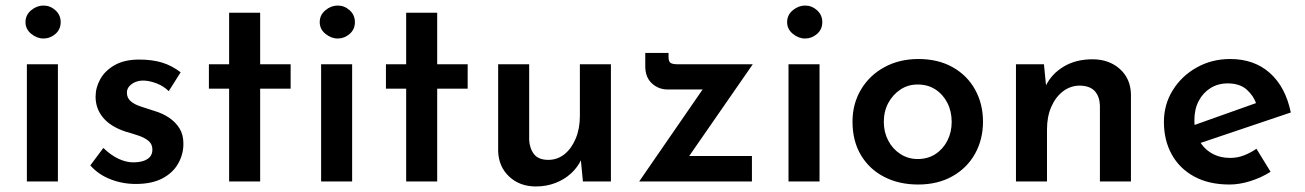

<svg xmlns="http://www.w3.org/2000/svg" viewBox="-20 -655 4712 693"><path d="M77 -423H189V0H77ZM72 -575Q72 -601 92.5 -618Q113 -635 137 -635Q161 -635 180 -618Q199 -601 199 -575Q199 -549 180 -532.5Q161 -516 137 -516Q113 -516 92.5 -533Q72 -550 72 -575Z M470 9Q422 9 378.5 -8Q335 -25 306 -58L353 -121Q381 -94 408.5 -81.5Q436 -69 461 -69Q480 -69 495.5 -73.5Q511 -78 520.5 -88Q530 -98 530 -115Q530 -135 516 -146.5Q502 -158 480 -165.5Q458 -173 433 -180Q379 -198 352 -230.5Q325 -263 325 -306Q325 -339 342 -369.5Q359 -400 394 -420Q429 -440 482 -440Q530 -440 565.5 -429Q601 -418 632 -394L589 -326Q571 -344 546.5 -353.5Q522 -363 502 -364Q484 -365 470 -359.5Q456 -354 447 -344Q438 -334 438 -321Q438 -301 452.5 -289Q467 -277 490 -270Q513 -263 536 -255Q567 -246 590.5 -230Q614 -214 628 -191.5Q642 -169 642 -136Q642 -98 623 -64.5Q604 -31 566 -11Q528 9 470 9Z M807 -609H919V-423H1029V-335H919V0H807V-335H734V-423H807Z M1139 -423H1251V0H1139ZM1134 -575Q1134 -601 1154.5 -618Q1175 -635 1199 -635Q1223 -635 1242 -618Q1261 -601 1261 -575Q1261 -549 1242 -532.5Q1223 -516 1199 -516Q1175 -516 1154.5 -533Q1134 -550 1134 -575Z M1446 -609H1558V-423H1668V-335H1558V0H1446V-335H1373V-423H1446Z M1914 18Q1856 18 1818 -17.5Q1780 -53 1778 -109V-423H1890V-149Q1892 -118 1908 -98Q1924 -78 1959 -78Q1992 -78 2017.5 -98.5Q2043 -119 2058 -155Q2073 -191 2073 -236V-423H2185V0H2084L2075 -93L2078 -79Q2065 -51 2041 -29Q2017 -7 1984.5 5.5Q1952 18 1914 18Z M2390 -332Q2357 -332 2333 -354Q2309 -376 2309 -416V-464H2393V-450Q2393 -432 2401 -427.5Q2409 -423 2427 -423H2697L2451 -68L2430 -92H2694V0H2287L2538 -364L2556 -332Z M2826 -423H2938V0H2826ZM2821 -575Q2821 -601 2841.5 -618Q2862 -635 2886 -635Q2910 -635 2929 -618Q2948 -601 2948 -575Q2948 -549 2929 -532.5Q2910 -516 2886 -516Q2862 -516 2841.5 -533Q2821 -550 2821 -575Z M3057 -216Q3057 -280 3087.5 -331.5Q3118 -383 3172 -412.5Q3226 -442 3295 -442Q3366 -442 3418.5 -412.5Q3471 -383 3499.5 -331.5Q3528 -280 3528 -216Q3528 -152 3499.5 -100.5Q3471 -49 3418 -19Q3365 11 3294 11Q3225 11 3171.5 -16.5Q3118 -44 3087.5 -95Q3057 -146 3057 -216ZM3170 -215Q3170 -178 3186 -147.5Q3202 -117 3230 -99Q3258 -81 3292 -81Q3329 -81 3356.5 -99Q3384 -117 3399.5 -147.5Q3415 -178 3415 -215Q3415 -253 3399.5 -283.5Q3384 -314 3356.5 -332Q3329 -350 3292 -350Q3257 -350 3229.5 -331.5Q3202 -313 3186 -283Q3170 -253 3170 -215Z M3748 -423 3757 -332 3754 -344Q3775 -388 3819 -414.5Q3863 -441 3923 -441Q3983 -441 4022 -406Q4061 -371 4062 -314V0H3950V-274Q3949 -306 3932 -325.5Q3915 -345 3878 -346Q3844 -346 3817 -325.5Q3790 -305 3774.5 -269.5Q3759 -234 3759 -188V0H3647V-423Z M4418 11Q4343 11 4290 -18Q4237 -47 4209 -98Q4181 -149 4181 -215Q4181 -278 4213 -329.5Q4245 -381 4299.5 -411.5Q4354 -442 4420 -442Q4507 -442 4563.5 -391.5Q4620 -341 4639 -249L4298 -134L4272 -197L4539 -292L4515 -279Q4505 -309 4480 -331.5Q4455 -354 4411 -354Q4376 -354 4349 -337Q4322 -320 4306.5 -290.5Q4291 -261 4291 -221Q4291 -179 4308 -148.5Q4325 -118 4354 -101.5Q4383 -85 4420 -85Q4446 -85 4469.5 -94Q4493 -103 4515 -118L4566 -35Q4533 -14 4493.5 -1.5Q4454 11 4418 11Z"/></svg>

Font: Josefin Sans Thin SemiBold
Style: Regular
Weight: 600
Version: Version 2.000